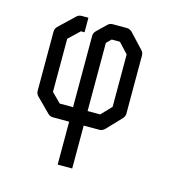

<svg xmlns="http://www.w3.org/2000/svg" viewBox="-93 -554 725 765"><g transform="rotate(15 270.0 -171.5)"><path d="M272 -50V127H212V-50H145Q133 -50 124 -59L68 -115Q59 -124 59 -136V-380Q59 -393 68 -402L131 -462Q139 -470 152 -470H179V-410H164L119 -367V-148L157 -110H212V-404Q212 -416 221 -425L258 -461Q267 -470 279 -470H338Q350 -470 360 -460L416 -400Q424 -392 424 -380V-140Q424 -129.5 416 -120L359 -60Q349 -50 337 -50ZM272 -110H324L364 -152V-368L325 -410H291L272 -391Z"/></g></svg>

Font: IBM 3270
Style: Regular
Weight: 400
Monospace: yes
Version: Version 2.3.1